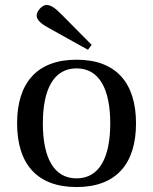

<svg xmlns="http://www.w3.org/2000/svg" viewBox="-20 -743 617 775"><path d="M128 -680C128 -659 154 -642 184 -626L335 -542L350 -562L231 -682C201 -713 184 -723 167 -723C152 -723 128 -700 128 -680ZM49 -245C49 -83 128 12 289 12C450 12 529 -83 529 -245C529 -407 450 -502 289 -502C128 -502 49 -407 49 -245ZM153 -245C153 -383 197 -467 289 -467C381 -467 425 -383 425 -245C425 -107 381 -23 289 -23C197 -23 153 -107 153 -245Z"/></svg>

Font: Lingua Franca
Style: Regular
Weight: 400
Version: Version 1.19